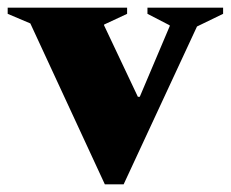

<svg xmlns="http://www.w3.org/2000/svg" viewBox="-64 -480 601 500"><path d="M209 0 15 -419 -44 -444V-460H267V-444L207 -416V-414L295 -228H300L378 -412V-414L320 -444V-460H517V-444L449 -411L258 0Z"/></svg>

Font: Spectral ExtraBold
Style: Regular
Weight: 800
Designer: Jean-Baptiste Levee
Foundry: Production Type
Version: Version 2.001